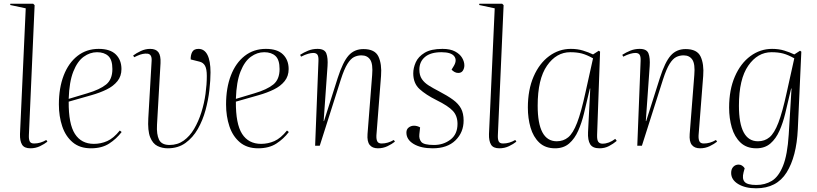

<svg xmlns="http://www.w3.org/2000/svg" viewBox="-20 -787 4414 1037"><path d="M119 -742 35 -760 36 -767H159L167 -759L136 -57Q135 -35 140.5 -23.5Q146 -12 164 -12Q198 -12 230 -31L236 -22Q220 -9 196 2.5Q172 14 144 14Q111 14 99 -6Q87 -26 88 -63Z M513 -523Q575 -523 605.5 -493Q636 -463 636 -414Q636 -376 614.5 -349Q593 -322 556.5 -304Q520 -286 474 -273L351 -238Q350 -118 384.5 -64Q419 -10 487 -10Q525 -10 559 -25Q593 -40 627 -82L637 -74Q609 -37 569.5 -11.5Q530 14 471 14Q411 14 372.5 -18.5Q334 -51 316 -105Q298 -159 298 -223Q298 -312 324 -379.5Q350 -447 398.5 -485Q447 -523 513 -523ZM587 -414Q587 -464 565 -484.5Q543 -505 504 -505Q466 -505 432 -480.5Q398 -456 376 -400.5Q354 -345 351 -253L451 -283Q519 -303 553 -330.5Q587 -358 587 -414Z M1052 -523Q1084 -523 1100.5 -490.5Q1117 -458 1117 -396Q1117 -355 1111 -301Q1105 -247 1090 -192Q1075 -137 1048.5 -90.5Q1022 -44 982 -15Q942 14 886 14Q856 14 830.5 1.5Q805 -11 791 -46Q777 -81 781 -149L799 -459Q801 -494 777 -497Q753 -500 722 -486L705 -478L699 -487Q716 -500 740.5 -511.5Q765 -523 791 -523Q822 -523 835.5 -505Q849 -487 847 -446L828 -113Q825 -61 839 -32.5Q853 -4 896 -4Q939 -4 972 -27.5Q1005 -51 1028.5 -91Q1052 -131 1067.5 -180Q1083 -229 1090 -280Q1097 -331 1097 -377Q1097 -414 1087.5 -431.5Q1078 -449 1058 -454L1010 -466Q1009 -489 1018 -506Q1027 -523 1052 -523Z M1416 -523Q1478 -523 1508.5 -493Q1539 -463 1539 -414Q1539 -376 1517.5 -349Q1496 -322 1459.5 -304Q1423 -286 1377 -273L1254 -238Q1253 -118 1287.5 -64Q1322 -10 1390 -10Q1428 -10 1462 -25Q1496 -40 1530 -82L1540 -74Q1512 -37 1472.5 -11.5Q1433 14 1374 14Q1314 14 1275.5 -18.5Q1237 -51 1219 -105Q1201 -159 1201 -223Q1201 -312 1227 -379.5Q1253 -447 1301.5 -485Q1350 -523 1416 -523ZM1490 -414Q1490 -464 1468 -484.5Q1446 -505 1407 -505Q1369 -505 1335 -480.5Q1301 -456 1279 -400.5Q1257 -345 1254 -253L1354 -283Q1422 -303 1456 -330.5Q1490 -358 1490 -414Z M2113 -22Q2097 -9 2073 2.5Q2049 14 2021 14Q1991 14 1976.5 -4.5Q1962 -23 1965 -63L1990 -382Q1995 -441 1979.5 -464.5Q1964 -488 1932 -488Q1911 -488 1892.5 -479Q1874 -470 1856.5 -442Q1839 -414 1821 -358L1707 0H1682L1700 -458Q1701 -482 1694.5 -491.5Q1688 -501 1672 -501Q1660 -501 1644 -496.5Q1628 -492 1606 -481L1601 -491Q1621 -504 1644.5 -513.5Q1668 -523 1695 -523Q1733 -523 1742.5 -498.5Q1752 -474 1749 -430L1728 -133H1730L1804 -366Q1832 -453 1863 -487.5Q1894 -522 1943 -522Q2005 -522 2024 -481.5Q2043 -441 2038 -377L2013 -56Q2012 -34 2018 -23Q2024 -12 2041 -12Q2075 -12 2107 -31Z M2324 -4Q2375 -4 2413 -33Q2451 -62 2451 -118Q2451 -161 2426 -188Q2401 -215 2338 -246Q2280 -275 2246 -306Q2212 -337 2212 -391Q2212 -420 2225.5 -450.5Q2239 -481 2273.5 -502Q2308 -523 2370 -523Q2412 -523 2438 -509Q2464 -495 2476 -474.5Q2488 -454 2488 -434Q2488 -418 2480 -405.5Q2472 -393 2455 -393Q2444 -393 2434.5 -398.5Q2425 -404 2419 -411L2430 -429Q2450 -461 2433.5 -483Q2417 -505 2364 -505Q2306 -505 2275.5 -479.5Q2245 -454 2245 -411Q2245 -380 2258.5 -360Q2272 -340 2296 -325Q2320 -310 2351 -294Q2397 -270 2426.5 -248.5Q2456 -227 2470 -201Q2484 -175 2484 -136Q2484 -72 2440 -29Q2396 14 2317 14Q2253 14 2214 -9.5Q2175 -33 2175 -71Q2175 -89 2187.5 -98.5Q2200 -108 2216 -108Q2233 -108 2249 -99L2245 -62Q2242 -37 2255.5 -20.5Q2269 -4 2324 -4Z M2652 -742 2568 -760 2569 -767H2692L2700 -759L2669 -57Q2668 -35 2673.5 -23.5Q2679 -12 2697 -12Q2731 -12 2763 -31L2769 -22Q2753 -9 2729 2.5Q2705 14 2677 14Q2644 14 2632 -6Q2620 -26 2621 -63Z M3205 -59Q3204 -31 3211.5 -21Q3219 -11 3234 -11Q3269 -11 3303 -37L3311 -26Q3292 -10 3269 2Q3246 14 3218 14Q3181 14 3167.5 -8Q3154 -30 3156 -73L3168 -309H3166L3134 -174Q3122 -124 3103 -81Q3084 -38 3054 -12Q3024 14 2978 14Q2925 14 2892.5 -17Q2860 -48 2845.5 -98Q2831 -148 2831 -206Q2831 -302 2862 -373.5Q2893 -445 2946 -484Q2999 -523 3063 -523Q3099 -523 3128.5 -514Q3158 -505 3183 -493L3214 -513L3221 -508ZM2987 -24Q3023 -24 3049 -45.5Q3075 -67 3097 -124Q3119 -181 3142 -287L3183 -472Q3149 -491 3122.5 -498Q3096 -505 3060 -505Q2985 -505 2934.5 -432.5Q2884 -360 2884 -216Q2884 -24 2987 -24Z M3853 -22Q3837 -9 3813 2.5Q3789 14 3761 14Q3731 14 3716.5 -4.5Q3702 -23 3705 -63L3730 -382Q3735 -441 3719.5 -464.5Q3704 -488 3672 -488Q3651 -488 3632.5 -479Q3614 -470 3596.5 -442Q3579 -414 3561 -358L3447 0H3422L3440 -458Q3441 -482 3434.5 -491.5Q3428 -501 3412 -501Q3400 -501 3384 -496.5Q3368 -492 3346 -481L3341 -491Q3361 -504 3384.5 -513.5Q3408 -523 3435 -523Q3473 -523 3482.5 -498.5Q3492 -474 3489 -430L3468 -133H3470L3544 -366Q3572 -453 3603 -487.5Q3634 -522 3683 -522Q3745 -522 3764 -481.5Q3783 -441 3778 -377L3753 -56Q3752 -34 3758 -23Q3764 -12 3781 -12Q3815 -12 3847 -31Z M4255 -309H4253L4221 -174Q4209 -124 4190 -81Q4171 -38 4141 -12Q4111 14 4065 14Q4012 14 3979.5 -17Q3947 -48 3932.5 -98Q3918 -148 3918 -206Q3918 -302 3949 -373.5Q3980 -445 4033 -484Q4086 -523 4150 -523Q4186 -523 4215.5 -514Q4245 -505 4270 -493L4301 -513L4308 -508L4289 -89Q4282 59 4228.5 144.5Q4175 230 4064 230Q4005 230 3967 207Q3929 184 3929 147Q3929 126 3940.5 114Q3952 102 3969 102Q3989 102 4002 122L3996 144Q3987 178 4001.5 195Q4016 212 4065 212Q4112 212 4148.5 190Q4185 168 4209 109Q4233 50 4240 -61ZM4074 -24Q4110 -24 4136 -45.5Q4162 -67 4184 -124Q4206 -181 4229 -287L4270 -472Q4236 -491 4209.5 -498Q4183 -505 4147 -505Q4072 -505 4021.5 -432.5Q3971 -360 3971 -216Q3971 -24 4074 -24Z"/></svg>

Font: Display Extralight
Style: Italic
Weight: 200
Italic angle: -2°
Designer: Latin by Veronika Burian and Jose Scaglione. Greek by Irene Vlachou. Cyrillic by Vera Evstafieva
Foundry: TypeTogether
Version: Version 3.002